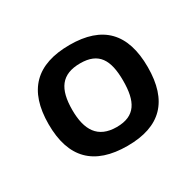

<svg xmlns="http://www.w3.org/2000/svg" viewBox="-69 -564 397 389"><g transform="rotate(-30 129.5 -370.0)"><path d="M131 -252C208 -252 246 -291 246 -370C246 -449 208 -488 131 -488C53 -488 14 -449 14 -370C14 -291 53 -252 131 -252ZM70 -371C70 -420 87 -445 131 -445C174 -445 189 -420 189 -371C189 -323 175 -296 131 -296C87 -296 70 -324 70 -371Z"/></g></svg>

Font: All Genders v4 Light
Style: Regular
Weight: 300
Designer: Rassam Alawdi
Foundry: Rassam Art
Version: Version 3.100;FEAKit 1.0